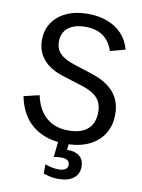

<svg xmlns="http://www.w3.org/2000/svg" viewBox="-100 -790 797 1076"><g transform="rotate(10 298.0 -252.0)"><path d="M316 17Q240 17 182 -8.5Q124 -34 87 -83.5Q50 -133 36 -205L124 -226Q135 -173 160.5 -135.5Q186 -98 225 -78.5Q264 -59 317 -59Q366 -59 399 -74.5Q432 -90 448 -119Q464 -148 464 -189Q464 -239 437 -269Q410 -299 351 -318L239 -353Q161 -377 122 -422.5Q83 -468 83 -533Q83 -590 111.5 -632.5Q140 -675 191.5 -698.5Q243 -722 312 -722Q375 -722 424.5 -703Q474 -684 507.5 -648Q541 -612 554 -561L469 -538Q450 -594 410.5 -621Q371 -648 311 -648Q249 -648 213.5 -620Q178 -592 178 -541Q178 -501 202.5 -474.5Q227 -448 282 -430L396 -393Q477 -366 518.5 -317Q560 -268 560 -193Q560 -130 531 -83Q502 -36 447.5 -9.5Q393 17 316 17ZM309 218Q293 218 278 216Q263 214 249.5 210.5Q236 207 223 203V150Q246 158 263.5 161.5Q281 165 301 165Q326 165 339 156.5Q352 148 352 131Q352 114 340.5 105.5Q329 97 303 97Q292 97 282.5 98Q273 99 262 101L275 -21H336L327 64L298 55Q307 52 316 50.5Q325 49 334 49Q377 49 401 69.5Q425 90 425 128Q425 170 394.5 194Q364 218 309 218Z"/></g></svg>

Font: TikTok Sans 24pt
Style: Regular
Weight: 400
Version: Version 4.000